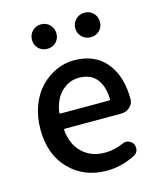

<svg xmlns="http://www.w3.org/2000/svg" viewBox="-118 -865 799 962"><g transform="rotate(-15 282.0 -384.0)"><path d="M316.4 12.7Q200.2 12.7 124 -64.5Q47.9 -141.6 47.9 -274.4Q47.9 -338.9 68.8 -394.5Q89.8 -450.2 125 -486.8Q160.2 -523.4 205.1 -543.9Q250 -564.5 298.8 -564.5Q406.2 -564.5 464.8 -493.7Q523.4 -422.9 523.4 -302.7Q523.4 -302.7 523.4 -301.8Q522.5 -278.3 503.9 -261.7Q485.4 -245.1 460 -245.1H168Q161.1 -245.1 162.1 -237.3Q169.9 -162.1 215.3 -119.6Q260.7 -77.1 331.1 -77.1Q379.9 -77.1 425.8 -97.7Q435.5 -102.5 445.3 -102.5Q451.2 -102.5 457 -100.6Q473.6 -95.7 482.4 -81.1Q487.3 -71.3 487.3 -60.5Q487.3 -54.7 486.3 -48.8Q481.4 -32.2 465.8 -24.4Q394.5 12.7 316.4 12.7ZM161.1 -331.1Q160.2 -324.2 167 -324.2H417Q423.8 -324.2 423.8 -331.1Q421.9 -399.4 390.6 -436.5Q359.4 -473.6 300.8 -473.6Q249 -473.6 210 -436Q170.9 -398.4 161.1 -331.1ZM186.5 -654.3Q159.2 -654.3 141.1 -672.4Q123 -690.4 123 -716.8Q123 -744.1 141.1 -762.7Q159.2 -781.2 186.5 -781.2Q213.9 -781.2 231.9 -762.7Q250 -744.1 250 -716.8Q250 -690.4 231.9 -672.4Q213.9 -654.3 186.5 -654.3ZM347.7 -716.8Q347.7 -744.1 366.2 -762.7Q384.8 -781.2 412.1 -781.2Q439.5 -781.2 457.5 -762.7Q475.6 -744.1 475.6 -716.8Q475.6 -690.4 457.5 -672.4Q439.5 -654.3 412.1 -654.3Q384.8 -654.3 366.2 -672.4Q347.7 -690.4 347.7 -716.8Z"/></g></svg>

Font: Gen Jyuu Gothic P Medium
Style: Regular
Weight: 500
Designer: [Source Han Sans]
Ryoko NISHIZUKA  (kana & ideographs); Paul D. Hunt (Latin, Greek & Cyrillic); Wenlong ZHANG  (bopomofo
Version: Version 1.002.20150607